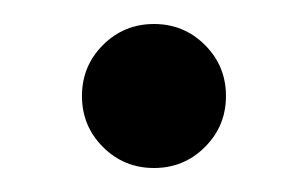

<svg xmlns="http://www.w3.org/2000/svg" viewBox="-20 -130 257 160"><path d="M108.3 10Q83.3 10 65.8 -7.5Q48.3 -25 48.3 -50Q48.3 -75 65.8 -92.5Q83.3 -110 108.3 -110Q133.3 -110 150.8 -92.5Q168.3 -75 168.3 -50Q168.3 -25 150.8 -7.5Q133.3 10 108.3 10Z"/></svg>

Font: Funnel Display Light Light
Style: Regular
Weight: 300
Version: Version 1.000